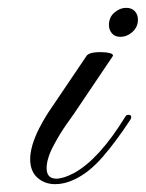

<svg xmlns="http://www.w3.org/2000/svg" viewBox="-20 -458 372 490"><path d="M287 -364Q273 -364 265.5 -373Q258 -382 258 -394Q258 -414 272 -426Q286 -438 302 -438Q316 -438 324 -429.5Q332 -421 332 -408Q332 -389 318 -376.5Q304 -364 287 -364ZM121 12Q94 12 75.5 -4.5Q57 -21 57 -52Q57 -68 63 -89Q70 -111 79.5 -129.5Q89 -148 96.5 -160Q104 -172 104 -172L202 -317Q208 -322 217 -323.5Q226 -325 236 -325Q250 -325 260 -322.5Q270 -320 268 -315L169 -168Q166 -164 149.5 -140.5Q133 -117 118 -89Q99 -54 99 -29Q99 -2 124 -2Q132 -2 143.5 -5.5Q155 -9 170 -17Q233 -52 299 -159Q302 -164 304.5 -164.5Q307 -165 308 -165Q313 -165 314.5 -161.5Q316 -158 313 -153Q277 -98 242.5 -58Q208 -18 170 0Q145 12 121 12Z"/></svg>

Font: Fleur De Leah
Style: Regular
Weight: 400
Designer: Robert E. Leuschke
Foundry: Robert E. Leuschke
Version: Version 1.010; ttfautohint (v1.8.3)